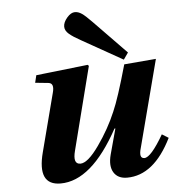

<svg xmlns="http://www.w3.org/2000/svg" viewBox="-53 -790 784 852"><g transform="rotate(-5 339.0 -364.0)"><path d="M259 -680Q259 -699 276.5 -719.5Q294 -740 312 -740Q327 -740 342.5 -729.5Q358 -719 386 -690L531 -541L510 -511L327 -614Q294 -632 276.5 -647Q259 -662 259 -680ZM109 -443 117 -476 348 -502 353 -497 259 -128Q243 -68 278 -68Q311 -68 361.5 -139.5Q412 -211 443 -285Q468 -341 510 -490L652 -502L551 -115Q537 -68 563 -68Q592 -68 649 -166L678 -148Q599 12 479 12Q438 12 420 -17Q402 -46 415 -96L446 -210H442Q321 12 183 12Q78 12 116 -133L183 -391Q195 -434 168 -437Z"/></g></svg>

Font: Heuristica
Style: Bold Italic
Weight: 700
Italic angle: -13°
Version: Version 1.0.2